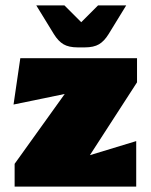

<svg xmlns="http://www.w3.org/2000/svg" viewBox="-20 -689 556 709"><path d="M267 -514H293Q326 -514 345.5 -525.5Q365 -537 381 -563L446 -669H342L280 -607L218 -669H114L179 -563Q195 -537 214.5 -525.5Q234 -514 267 -514ZM34 0V-84L219 -342L30 -303L55 -474H486V-385L312 -116L483 -168V0Z"/></svg>

Font: Wendy One
Style: Regular
Weight: 400
Designer: Alejandro Inler
Foundry: Alejandro Inler
Version: 1.001